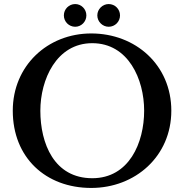

<svg xmlns="http://www.w3.org/2000/svg" viewBox="-20 -898 907 947"><path d="M825 -352C825 -578 648 -733 430 -733C214 -733 43 -573 43 -352C43 -121 205 29 430 29C647 29 825 -127 825 -352ZM691 -352C691 -194 617 -19 435 -19C247 -19 179 -190 179 -352C179 -505 258 -685 435 -685C613 -685 691 -507 691 -352ZM572 -822C572 -853 547 -878 516 -878C486 -878 460 -853 460 -822C460 -791 486 -766 516 -766C547 -766 572 -791 572 -822ZM406 -822C406 -853 381 -878 351 -878C320 -878 295 -853 295 -822C295 -791 320 -766 351 -766C381 -766 406 -791 406 -822Z"/></svg>

Font: Original Surfer
Style: Regular
Weight: 400
Designer: Astigmatic (AOETI)
Foundry: Astigmatic (AOETI)
Version: Version 1.001